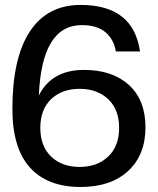

<svg xmlns="http://www.w3.org/2000/svg" viewBox="-20 -742 635 772"><path d="M304.2 9.8Q170.9 9.8 100.3 -68.4Q29.8 -146.5 29.8 -304.2Q29.8 -508.8 100.1 -615.5Q170.4 -722.2 304.2 -722.2Q516.1 -722.2 543 -535.2H445.8Q438 -583.5 404.1 -612.3Q370.1 -641.1 309.1 -641.1Q147.9 -641.1 136.2 -357.9Q187.5 -460.9 317.9 -460.9Q431.6 -460.9 498.3 -400.4Q564.9 -339.8 564.9 -230Q564.9 -119.1 495.4 -54.7Q425.8 9.8 304.2 9.8ZM299.8 -70.8Q371.1 -70.8 415 -112.5Q459 -154.3 459 -228Q459 -301.8 415 -343.3Q371.1 -384.8 299.8 -384.8Q229 -384.8 185.5 -343.3Q142.1 -301.8 142.1 -228Q142.1 -154.3 185.5 -112.5Q229 -70.8 299.8 -70.8Z"/></svg>

Font: Creato Display Medium
Style: Regular
Weight: 500
Version: Version 1.000